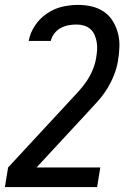

<svg xmlns="http://www.w3.org/2000/svg" viewBox="-50 -548 570 783"><path d="M346 215H-30L-17 135L235 -137Q254 -157 271.5 -176.5Q289 -196 303.5 -217.5Q318 -239 328 -263Q338 -287 342 -311V-312Q345 -328 346 -344Q347 -360 344.5 -375.5Q342 -391 336 -405Q330 -419 319 -429Q308 -439 293 -443.5Q278 -448 262 -448Q246 -448 229.5 -445Q213 -442 198 -434Q183 -426 172 -412Q161 -398 157 -381H67Q73 -414 92.5 -443.5Q112 -473 141.5 -493Q171 -513 203.5 -520.5Q236 -528 269 -528Q298 -528 325 -521.5Q352 -515 374 -500Q396 -485 410 -462Q424 -439 431 -412.5Q438 -386 437 -357Q436 -328 431 -299Q426 -269 414 -239.5Q402 -210 385 -183Q368 -156 345.5 -131.5Q323 -107 301 -83L99 135H359Z"/></svg>

Font: Iosevka Term Curly Md Obl
Style: Regular
Weight: 500
Italic angle: -9°
Designer: Belleve Invis
Foundry: Belleve Invis
Version: Version 32.3.0